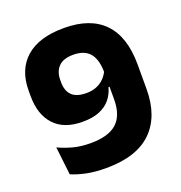

<svg xmlns="http://www.w3.org/2000/svg" viewBox="-122 -757 824 875"><g transform="rotate(-20 290.0 -319.0)"><path d="M282 -652Q410 -652 475.8 -583.5Q541.5 -515 541.5 -381V-262Q541.5 -129.5 467.8 -57.8Q394 14 247 14Q190 14 148.2 4.8Q106.5 -4.5 79.5 -16.5L64 -152.5Q94.5 -138 132.2 -127.5Q170 -117 219 -117Q305.5 -117 346 -154Q386.5 -191 386.5 -268.5V-396Q386.5 -460.5 360.8 -491.8Q335 -523 280 -523Q232 -523 209 -499.2Q186 -475.5 186 -435.5V-423.5Q186 -382.5 208.2 -360.2Q230.5 -338 279.5 -338Q305 -338 326.2 -346.2Q347.5 -354.5 363.8 -370.5Q380 -386.5 389.5 -408.5L420 -329.5H381.5Q373 -297 352.8 -272.5Q332.5 -248 299.5 -234.5Q266.5 -221 218 -221Q127.5 -221 80.8 -271.8Q34 -322.5 34 -412.5V-438.5Q34 -540 97.2 -596Q160.5 -652 282 -652Z"/></g></svg>

Font: Anek Gurmukhi Medium
Style: Bold
Weight: 700
Version: Version 1.003